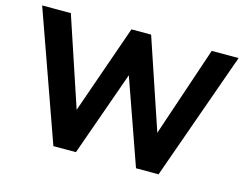

<svg xmlns="http://www.w3.org/2000/svg" viewBox="-97 -870 1321 1028"><g transform="rotate(15 563.0 -356.0)"><path d="M958 -712H1107L854 0H729L563 -471L396 0H271L18 -712H177L341 -220L513 -712H622L790 -213Z"/></g></svg>

Font: Muli ExtraBold
Style: Regular
Weight: 800
Designer: Vernon Adams
Foundry: Vernon Adams
Version: Version 2.000